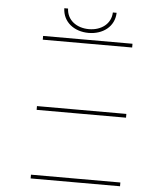

<svg xmlns="http://www.w3.org/2000/svg" viewBox="-58 -916 784 965"><g transform="rotate(5 334.0 -433.5)"><path d="M133 0H584V-19H133ZM584 -346V-365H133V-346ZM584 -700V-719H133V-700ZM359 -754C431 -754 489 -797 491 -867H472C470 -809 421 -773 359 -773C297 -773 248 -809 246 -867H227C229 -797 287 -754 359 -754Z"/></g></svg>

Font: Montserrat-Alt1 Thin
Style: Regular
Weight: 100
Designer: Differentunic
Foundry: Differentunic
Version: Version 7.222